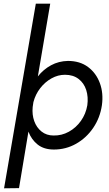

<svg xmlns="http://www.w3.org/2000/svg" viewBox="-20 -800 593 1040"><path d="M83 219 2 220 174 -780H252L185 -386Q215 -424 256.5 -446.5Q298 -469 348 -470Q413 -470 457 -437Q501 -404 521 -349.5Q541 -295 532 -230Q522 -162 485 -107.5Q448 -53 392.5 -21.5Q337 10 272 10Q218 10 184 -17Q150 -44 134 -87ZM453 -230Q459 -275 447 -312.5Q435 -350 405.5 -372.5Q376 -395 332 -395Q294 -395 259 -375.5Q224 -356 198 -322.5Q172 -289 161 -247L157 -220Q153 -179 165.5 -144Q178 -109 205 -87.5Q232 -66 270 -66Q314 -65 353 -86.5Q392 -108 418.5 -145.5Q445 -183 453 -230Z"/></svg>

Font: Jost*
Style: Italic
Weight: 400
Italic angle: -10°
Version: Version 3.7